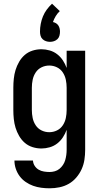

<svg xmlns="http://www.w3.org/2000/svg" viewBox="-20 -794 540 1037"><path d="M248 223Q225 223 202.5 220Q180 217 159 209.5Q138 202 119 189Q100 176 86.5 158Q73 140 65.5 118Q58 96 58 73H158Q159 89 167.5 102Q176 115 189 122.5Q202 130 217.5 132.5Q233 135 248 135Q262 135 276 131Q290 127 301 118Q312 109 320 97Q328 85 332 71.5Q336 58 338 43.5Q340 29 340 15V-93Q332 -71 319.5 -52Q307 -33 289 -19Q271 -5 248.5 1.5Q226 8 204 8Q179 8 155.5 0.5Q132 -7 114 -22.5Q96 -38 83.5 -59.5Q71 -81 64 -104Q57 -127 54.5 -151.5Q52 -176 52 -200V-320Q52 -344 54.5 -368.5Q57 -393 64 -416Q71 -439 83.5 -460.5Q96 -482 114 -497.5Q132 -513 155.5 -520.5Q179 -528 204 -528Q226 -528 248.5 -521.5Q271 -515 289 -501Q307 -487 319.5 -468Q332 -449 340 -427V-520H440V15Q440 42 436 68.5Q432 95 421 119.5Q410 144 392 165Q374 186 351 199Q328 212 301.5 217.5Q275 223 248 223ZM246 -80Q268 -80 287.5 -89.5Q307 -99 319 -117Q331 -135 335.5 -156.5Q340 -178 340 -200V-320Q340 -342 335.5 -363.5Q331 -385 319 -403Q307 -421 287.5 -430.5Q268 -440 246 -440Q224 -440 204.5 -430.5Q185 -421 173 -403Q161 -385 156.5 -363.5Q152 -342 152 -320V-200Q152 -178 156.5 -156.5Q161 -135 173 -117Q185 -99 204.5 -89.5Q224 -80 246 -80ZM250 -568Q239 -568 228.5 -571.5Q218 -575 210 -582.5Q202 -590 199 -601Q196 -612 196 -623Q196 -644 200 -665Q204 -686 212 -705.5Q220 -725 232.5 -742Q245 -759 261 -774L303 -734Q290 -722 281 -707Q272 -692 266 -675Q275 -673 282.5 -668.5Q290 -664 295 -656.5Q300 -649 302 -640Q304 -631 304 -623Q304 -612 301 -601Q298 -590 290 -582.5Q282 -575 271.5 -571.5Q261 -568 250 -568Z"/></svg>

Font: Iosevka Semibold
Style: Regular
Weight: 600
Monospace: yes
Designer: Belleve Invis
Foundry: Belleve Invis
Version: Version 33.2.3; ttfautohint (v1.8.4)